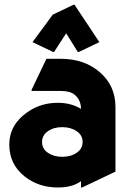

<svg xmlns="http://www.w3.org/2000/svg" viewBox="-20 -787 579 816"><path d="M292 -766.6H296.9L402.3 -607.9L315.4 -566.4H310.5L261.2 -645.5L210 -566.4H205.1L118.2 -607.9L204.1 -724.6ZM306.6 -138.2Q331.1 -155.3 331.1 -183.6Q331.1 -212.4 305.7 -229.5Q280.8 -246.6 244.4 -246.6Q208 -246.6 183.3 -229.2Q158.7 -211.9 158.7 -183.3Q158.7 -154.8 183.6 -137.7Q208.5 -120.6 244.9 -120.6Q281.2 -120.6 306.6 -138.2ZM329.1 9.8H324.2V-17.1Q288.1 9.8 225.6 9.8Q144.5 9.8 85.4 -36.6Q19.5 -88.4 19.5 -172.4Q19.5 -256.8 96.7 -310.5Q153.3 -350.1 225.6 -350.1Q282.7 -350.1 324.2 -324.2Q324.2 -361.3 297.9 -383.8Q278.8 -400.4 238.8 -400.4H114.3V-405.3L177.2 -537.1H238.8Q337.9 -537.1 403.8 -480.5Q470.7 -422.9 470.7 -332.5V-57.6Z"/></svg>

Font: Nova Round
Style: Bold
Weight: 700
Designer: Wojciech Kalinowski "wmk69" (wmk69@o2.pl)
Foundry: Wojciech Kalinowski "wmk69" (wmk69@o2.pl)
Version: Version 3.1.0; 2021-05-23